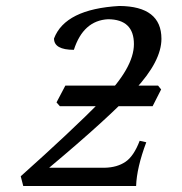

<svg xmlns="http://www.w3.org/2000/svg" viewBox="-20 -617 604 637"><path d="M431.6 0H57.1L48.8 -32.2Q212.9 -178.7 318.6 -285.4Q424.3 -392.1 424.3 -470.7Q424.3 -552.7 338.4 -553.2Q256.3 -548.8 225.1 -451.7Q159.2 -451.7 159.2 -489.3Q196.3 -586.9 376 -597.2Q515.6 -596.2 515.6 -488.3Q515.6 -414.1 427.7 -319.6Q339.8 -225.1 143.1 -60.5H328.1Q368.7 -61.5 396.2 -80.1Q423.8 -98.6 443.4 -149.9L465.3 -145Q433.6 -60.5 431.6 0ZM486.3 -264.6H178.7L167.5 -277.3L196.8 -333H504.4L514.6 -320.3Z"/></svg>

Font: Kelvinch
Style: Italic
Weight: 400
Italic angle: -10°
Designer: Paul James Miller
Foundry: High-Logic / Made with FontCreator
Version: Version 3.40;July 22, 2017;FontCreator 11.0.0.2388 64-bit